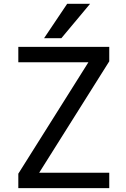

<svg xmlns="http://www.w3.org/2000/svg" viewBox="-20 -976 656 998"><path d="M448.2 -956.1 298.8 -777.3H209L329.1 -956.1ZM183.6 -78.1H547.9V2H75.2V-73.2L439.5 -652.3H75.2V-732.4H547.9V-657.2Z"/></svg>

Font: irohakakuC Regular
Style: Regular
Weight: 400
Designer: [Source Han Sans]
Ryoko NISHIZUKA Ë•øÂ°öÊ∂ºÂ≠ê (kana & ideographs); Paul D. Hunt (Latin, Greek & Cyrillic); Wenlong ZHAN
Version: Version 1.001.20160904